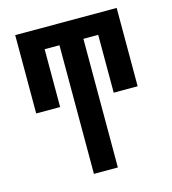

<svg xmlns="http://www.w3.org/2000/svg" viewBox="-109 -610 819 914"><g transform="rotate(-15 300.0 -152.5)"><path d="M241 215V-419H168V-134H50V-520H550V-134H432V-419H359V215Z"/></g></svg>

Font: Iosevka SS04 Extended
Style: Bold
Weight: 700
Width: 7
Monospace: yes
Designer: Belleve Invis
Foundry: Belleve Invis
Version: Version 19.0.0; ttfautohint (v1.8.4)